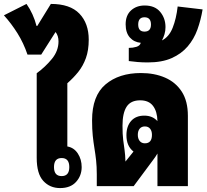

<svg xmlns="http://www.w3.org/2000/svg" viewBox="-79 -948 1052 978"><path d="M373 -746Q373 -692 358.5 -652Q344 -612 319.5 -581.5Q295 -551 264 -524V-202Q298 -196 317.5 -166Q337 -136 337 -97Q337 -53 308.5 -21.5Q280 10 227 10Q175 10 141.5 -26.5Q108 -63 108 -144V-575Q152 -607 185.5 -648Q219 -689 219 -737Q219 -766 204 -785L131 -670H61Q41 -729 10 -778.5Q-21 -828 -59 -870L56 -928Q91 -878 107 -816H111L180 -928Q278 -928 325.5 -878.5Q373 -829 373 -746ZM235 -143Q196 -143 196 -97Q196 -51 235 -51Q274 -51 274 -97Q274 -143 235 -143Z M414 0V-60Q414 -100 410.5 -131.5Q407 -163 402 -193Q397 -223 393.5 -256.5Q390 -290 390 -335Q390 -460 458.5 -518Q527 -576 639 -576Q708 -576 762 -552.5Q816 -529 847 -481Q878 -433 878 -358V0H723V-166Q718 -157 712 -148.5Q706 -140 700 -132L602 0ZM545 -308Q545 -263 548.5 -235.5Q552 -208 555.5 -184Q559 -160 560 -125L601 -176Q565 -204 565 -259Q565 -305 589 -332Q613 -359 656 -359Q698 -359 723 -331Q722 -380 700.5 -408.5Q679 -437 635 -437Q587 -437 566 -404.5Q545 -372 545 -308ZM659 -218Q695 -218 695 -261Q695 -281 685.5 -292.5Q676 -304 659 -304Q642 -304 632.5 -292.5Q623 -281 623 -261Q623 -242 632.5 -230Q642 -218 659 -218Z M674 -630Q647 -630 622.5 -632Q598 -634 577 -637V-704Q598 -704 616 -709.5Q634 -715 638 -730Q604 -733 582.5 -757Q561 -781 561 -824Q561 -870 588.5 -895Q616 -920 658 -920Q710 -920 737 -887.5Q764 -855 764 -810Q764 -791 759 -774Q754 -757 746 -742Q782 -760 800.5 -806.5Q819 -853 826 -915L953 -900Q944 -846 926.5 -797.5Q909 -749 877 -711.5Q845 -674 795.5 -652Q746 -630 674 -630ZM657 -787Q690 -787 690 -823Q690 -860 657 -860Q625 -860 625 -823Q625 -787 657 -787Z"/></svg>

Font: Noto Sans Thai Looped ExtraCondensed Black
Style: Regular
Weight: 900
Width: 2
Designer: Sasikarn Vongin, Ben Mitchell
Foundry: The Fontpad Ltd
Version: Version 1.001; ttfautohint (v1.8.4.7-5d5b)